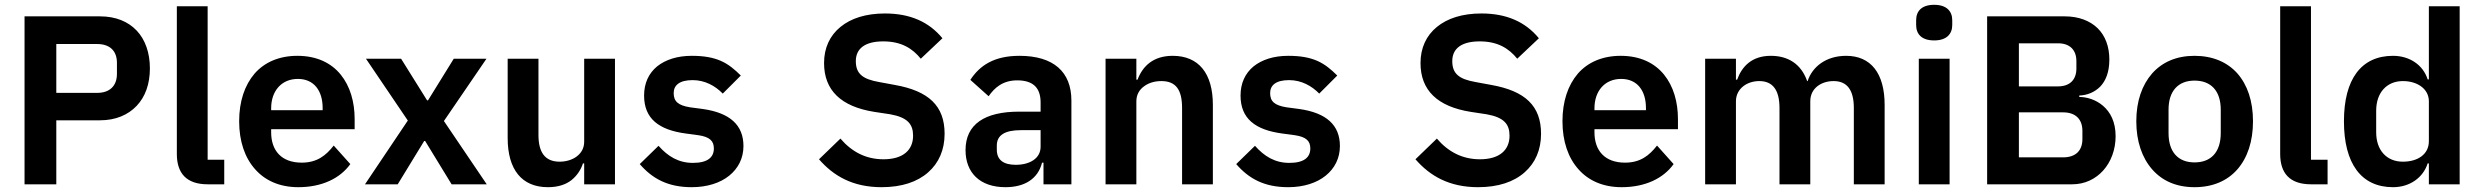

<svg xmlns="http://www.w3.org/2000/svg" viewBox="-20 -766 10317 798"><path d="M82 0V-698H396C460 -698 512 -677 548 -639C584 -601 603 -546 603 -482C603 -417 584 -364 548 -326C512 -288 460 -266 396 -266H214V0ZM214 -380H384C435 -380 466 -408 466 -459V-505C466 -556 435 -583 384 -583H214Z M843 0C755 0 715 -46 715 -126V-740H843V-102H912V0Z M1220 12C1143 12 1082 -15 1040 -63C998 -110 974 -178 974 -262C974 -345 997 -412 1038 -460C1079 -507 1140 -534 1216 -534C1297 -534 1357 -504 1396 -456C1435 -408 1454 -343 1454 -271V-229H1107V-216C1107 -140 1150 -90 1234 -90C1298 -90 1335 -120 1367 -161L1436 -84C1393 -24 1317 12 1220 12ZM1218 -438C1150 -438 1107 -388 1107 -316V-308H1321V-317C1321 -389 1285 -438 1218 -438Z M1497 0 1675 -265 1501 -522H1647L1755 -349H1759L1866 -522H2002L1825 -263L2003 0H1857L1747 -180H1743L1633 0Z M2408 -87H2403C2394 -60 2379 -37 2356 -18C2332 1 2300 12 2257 12C2149 12 2090 -61 2090 -192V-522H2218V-205C2218 -133 2245 -94 2306 -94C2331 -94 2357 -101 2376 -115C2395 -129 2408 -149 2408 -177V-522H2536V0H2408Z M2855 12C2755 12 2691 -24 2639 -84L2717 -160C2756 -116 2800 -89 2860 -89C2921 -89 2947 -112 2947 -149C2947 -180 2930 -197 2883 -204L2831 -211C2718 -226 2657 -273 2657 -369C2657 -420 2676 -461 2711 -490C2746 -518 2795 -534 2855 -534C2906 -534 2944 -527 2976 -513C3008 -499 3034 -477 3059 -452L2984 -377C2953 -409 2910 -433 2859 -433C2803 -433 2780 -411 2780 -379C2780 -344 2799 -328 2848 -320L2901 -313C3014 -297 3070 -246 3070 -159C3070 -108 3048 -66 3011 -36C2974 -6 2920 12 2855 12Z M3644 12C3524 12 3444 -35 3384 -104L3473 -190C3521 -134 3580 -104 3652 -104C3733 -104 3775 -142 3775 -202C3775 -249 3753 -278 3680 -291L3614 -301C3475 -323 3405 -391 3405 -504C3405 -567 3429 -618 3473 -654C3517 -690 3579 -710 3658 -710C3763 -710 3841 -675 3897 -607L3807 -522C3772 -565 3726 -594 3651 -594C3575 -594 3537 -564 3537 -512C3537 -459 3566 -437 3634 -425L3699 -413C3840 -388 3906 -326 3906 -210C3906 -143 3882 -89 3838 -50C3793 -10 3728 12 3644 12Z M4217 -534C4112 -534 4052 -494 4013 -434L4089 -366C4114 -402 4148 -432 4208 -432C4276 -432 4305 -399 4305 -340V-302H4216C4073 -302 3993 -250 3993 -142C3993 -49 4052 12 4159 12C4238 12 4294 -22 4311 -90H4317V0H4433V-348C4433 -468 4358 -534 4217 -534ZM4305 -156C4305 -107 4259 -81 4202 -81C4151 -81 4123 -101 4123 -144V-161C4123 -204 4156 -225 4223 -225H4305V-156Z M4575 0V-522H4703V-435H4708C4729 -491 4773 -534 4854 -534C4962 -534 5021 -461 5021 -330V0H4893V-317C4893 -392 4868 -429 4807 -429C4780 -429 4755 -422 4736 -408C4716 -394 4703 -373 4703 -345V0Z M5334 12C5234 12 5170 -24 5118 -84L5196 -160C5235 -116 5279 -89 5339 -89C5400 -89 5426 -112 5426 -149C5426 -180 5409 -197 5362 -204L5310 -211C5197 -226 5136 -273 5136 -369C5136 -420 5155 -461 5190 -490C5225 -518 5274 -534 5334 -534C5385 -534 5423 -527 5455 -513C5487 -499 5513 -477 5538 -452L5463 -377C5432 -409 5389 -433 5338 -433C5282 -433 5259 -411 5259 -379C5259 -344 5278 -328 5327 -320L5380 -313C5493 -297 5549 -246 5549 -159C5549 -108 5527 -66 5490 -36C5453 -6 5399 12 5334 12Z M6123 12C6003 12 5923 -35 5863 -104L5952 -190C6000 -134 6059 -104 6131 -104C6212 -104 6254 -142 6254 -202C6254 -249 6232 -278 6159 -291L6093 -301C5954 -323 5884 -391 5884 -504C5884 -567 5908 -618 5952 -654C5996 -690 6058 -710 6137 -710C6242 -710 6320 -675 6376 -607L6286 -522C6251 -565 6205 -594 6130 -594C6054 -594 6016 -564 6016 -512C6016 -459 6045 -437 6113 -425L6178 -413C6319 -388 6385 -326 6385 -210C6385 -143 6361 -89 6317 -50C6272 -10 6207 12 6123 12Z M6720 12C6643 12 6582 -15 6540 -63C6498 -110 6474 -178 6474 -262C6474 -345 6497 -412 6538 -460C6579 -507 6640 -534 6716 -534C6797 -534 6857 -504 6896 -456C6935 -408 6954 -343 6954 -271V-229H6607V-216C6607 -140 6650 -90 6734 -90C6798 -90 6835 -120 6867 -161L6936 -84C6893 -24 6817 12 6720 12ZM6718 -438C6650 -438 6607 -388 6607 -316V-308H6821V-317C6821 -389 6785 -438 6718 -438Z M7067 0V-522H7195V-435H7200C7220 -490 7261 -534 7340 -534C7412 -534 7466 -500 7491 -429H7493C7512 -488 7569 -534 7653 -534C7756 -534 7813 -461 7813 -330V0H7685V-317C7685 -392 7657 -429 7601 -429C7576 -429 7552 -422 7534 -408C7516 -394 7504 -373 7504 -345V0H7376V-317C7376 -392 7348 -429 7292 -429C7268 -429 7244 -422 7226 -408C7208 -394 7195 -373 7195 -345V0Z M8019 -598C7966 -598 7944 -625 7944 -662V-682C7944 -719 7966 -746 8019 -746C8071 -746 8094 -719 8094 -682V-662C8094 -625 8071 -598 8019 -598ZM7955 -522H8083V0H7955Z M8239 -698H8562C8619 -698 8666 -680 8698 -649C8730 -618 8747 -572 8747 -519C8747 -466 8732 -430 8709 -406C8685 -382 8654 -370 8622 -369V-363C8653 -363 8691 -352 8721 -326C8751 -300 8773 -260 8773 -200C8773 -144 8754 -94 8722 -58C8690 -22 8645 0 8593 0H8239ZM8371 -112H8555C8606 -112 8635 -139 8635 -188V-222C8635 -271 8606 -299 8555 -299H8371ZM8371 -407H8534C8582 -407 8610 -434 8610 -481V-512C8610 -559 8582 -586 8534 -586H8371Z M9101 12C9026 12 8967 -14 8925 -62C8883 -110 8859 -178 8859 -262C8859 -346 8883 -413 8925 -461C8967 -508 9026 -534 9101 -534C9176 -534 9237 -508 9279 -461C9321 -413 9344 -346 9344 -262C9344 -178 9321 -110 9279 -62C9237 -14 9176 12 9101 12ZM9101 -91C9169 -91 9210 -133 9210 -213V-310C9210 -389 9169 -431 9101 -431C9034 -431 8993 -389 8993 -310V-213C8993 -133 9034 -91 9101 -91Z M9585 0C9497 0 9457 -46 9457 -126V-740H9585V-102H9654V0Z M10075 -87H10070C10051 -27 9995 12 9926 12C9794 12 9722 -86 9722 -262C9722 -437 9794 -534 9926 -534C9995 -534 10051 -496 10070 -436H10075V-740H10203V0H10075ZM9967 -94C10028 -94 10075 -124 10075 -179V-345C10075 -396 10028 -429 9967 -429C9900 -429 9856 -381 9856 -306V-216C9856 -141 9900 -94 9967 -94Z"/></svg>

Font: Plexus Sans SemiBold
Style: Regular
Weight: 600
Version: Version 2.001;PS 002.001;hotconv 1.0.70;makeotf.lib2.5.58329